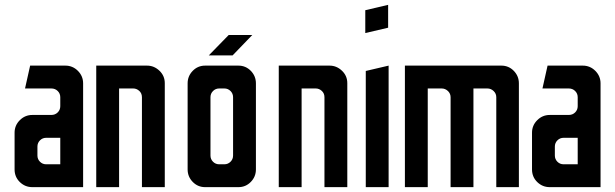

<svg xmlns="http://www.w3.org/2000/svg" viewBox="-20 -770 2531 790"><path d="M113 0Q83 0 61.5 -21Q40 -42 40 -73V-224Q40 -254 61.5 -275.5Q83 -297 113 -297H191Q207 -297 217.5 -307.5Q228 -318 228 -333V-370Q228 -385 217.5 -395.5Q207 -406 191 -406H83L104 -500H249Q279 -500 300.5 -478.5Q322 -457 322 -427V0ZM170 -94H228V-203H170Q155 -203 144.5 -192.5Q134 -182 134 -167V-130Q134 -115 144.5 -104.5Q155 -94 170 -94Z M376 0V-500H585Q614 -500 636 -479Q658 -458 658 -428V0H564V-370Q564 -386 553 -396Q542 -406 528 -406H470V0Z M839 -542 921 -626H1018L937 -542ZM824 0Q794 0 773 -21.5Q752 -43 752 -73V-427Q752 -457 773 -478.5Q794 -500 824 -500H961Q991 -500 1012 -478.5Q1033 -457 1033 -427V-73Q1033 -43 1012 -21.5Q991 0 961 0ZM882 -94H903Q918 -94 928.5 -104.5Q939 -115 939 -130V-370Q939 -385 928.5 -395.5Q918 -406 903 -406H882Q867 -406 856.5 -395.5Q846 -385 846 -370V-130Q846 -115 856.5 -104.5Q867 -94 882 -94Z M1127 0V-500H1336Q1365 -500 1387 -479Q1409 -458 1409 -428V0H1315V-370Q1315 -386 1304 -396Q1293 -406 1279 -406H1221V0Z M1483 -634V-728L1577 -750V-656ZM1485 0V-478L1579 -500V0Z M1646 0V-500H2043Q2073 -500 2094 -478.5Q2115 -457 2115 -427V0H2022V-370Q2022 -385 2011 -395.5Q2000 -406 1985 -406H1928V0H1834V-370Q1834 -385 1823 -395.5Q1812 -406 1797 -406H1740V0Z M2242 0Q2212 0 2190.5 -21Q2169 -42 2169 -73V-224Q2169 -254 2190.5 -275.5Q2212 -297 2242 -297H2320Q2336 -297 2346.5 -307.5Q2357 -318 2357 -333V-370Q2357 -385 2346.5 -395.5Q2336 -406 2320 -406H2212L2233 -500H2378Q2408 -500 2429.5 -478.5Q2451 -457 2451 -427V0ZM2299 -94H2357V-203H2299Q2284 -203 2273.5 -192.5Q2263 -182 2263 -167V-130Q2263 -115 2273.5 -104.5Q2284 -94 2299 -94Z"/></svg>

Font: Odibee Sans
Style: Regular
Weight: 400
Designer: James Barnard - Barnard Co. Limited
Version: Version 2.001; ttfautohint (v1.8.3)